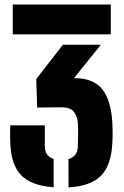

<svg xmlns="http://www.w3.org/2000/svg" viewBox="-20 -820 550 850"><path d="M25.5 -191Q25 -209 24.8 -218.5Q24.5 -228 24.8 -237.5Q25 -247 25.5 -265H178.5V-171Q178.5 -129.5 217.5 -116.5V9Q118 2 73 -45Q28 -92 25.5 -191ZM36.5 -668V-800H470.5V-668ZM283 -116Q323 -127 324.5 -170Q325.5 -203 325.8 -228.5Q326 -254 324.5 -277Q323 -304 307.2 -325Q291.5 -346 245.5 -345L144.5 -344L140.5 -470L258.5 -622H426.5L307.5 -474H310.5Q394 -474 433.2 -424.2Q472.5 -374.5 477.5 -273Q478 -262.5 478.2 -253.2Q478.5 -244 478.5 -235Q478.5 -226 478.5 -215.2Q478.5 -204.5 477.5 -191Q473.5 -90 428 -43Q382.5 4 283.5 9.5Z"/></svg>

Font: Big Shoulders Stencil Text Thin Black
Style: Regular
Weight: 900
Version: Version 2.001